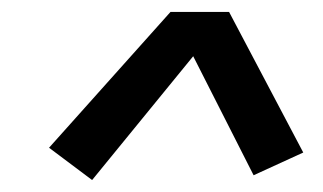

<svg xmlns="http://www.w3.org/2000/svg" viewBox="-20 -747 540 321"><path d="M134 -446 62 -500 265 -727H363L487 -492L404 -454L303 -653Z"/></svg>

Font: Iosevka Curly Slab Medium
Style: Italic
Weight: 500
Italic angle: -9°
Monospace: yes
Designer: Belleve Invis
Foundry: Belleve Invis
Version: Version 22.1.2; ttfautohint (v1.8.4)